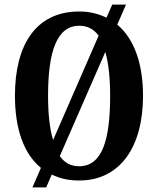

<svg xmlns="http://www.w3.org/2000/svg" viewBox="-20 -775 687 835"><path d="M158 -45 121 40H181L205 -16C239 1 278 10 324 10C503 10 602 -137 602 -358C602 -497 564 -606 490 -668L528 -755H468L443 -698C409 -715 370 -725 325 -725C136 -725 45 -580 45 -359C45 -217 82 -107 158 -45ZM409 -620 211 -166C196 -214 189 -280 189 -358C189 -551 227 -663 325 -663C361 -663 388 -648 409 -620ZM324 -52C288 -52 261 -67 240 -96L438 -549C452 -501 459 -436 459 -358C459 -165 424 -52 324 -52Z"/></svg>

Font: Noto Serif Georgian ExtraCondensed Bold
Style: Regular
Weight: 700
Width: 2
Designer: Monotype Design Team, Akaki Razmadze
Foundry: Google LLC
Version: Version 2.003